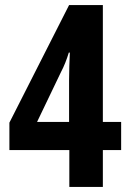

<svg xmlns="http://www.w3.org/2000/svg" viewBox="-20 -736 509 756"><path d="M385 -145V0H253V-145H17V-253L252 -716H385V-256H457V-145ZM252 -421Q252 -444 253 -476.5Q254 -509 255 -529H251Q238 -486 220 -452L126 -256H252Z"/></svg>

Font: Noto Sans Arabic Cond
Style: Bold
Weight: 700
Width: 3
Designer: Nadine Chahine
Foundry: Monotype Imaging Inc.
Version: Version 1.001